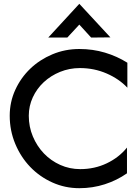

<svg xmlns="http://www.w3.org/2000/svg" viewBox="-20 -972 713 1007"><path d="M396 -952 559 -776 458 -775 396 -843 333 -775H233ZM648 -512Q605 -558 539.5 -586.5Q474 -615 399 -615Q344 -615 295 -595Q246 -575 209.5 -541Q173 -507 152 -461.5Q131 -416 131 -365Q131 -307 152.5 -256Q174 -205 210.5 -167Q247 -129 296 -107Q345 -85 401 -85Q476 -85 540 -115.5Q604 -146 646 -198V-63Q593 -26 529.5 -5.5Q466 15 396 15Q321 15 254.5 -15Q188 -45 138.5 -96.5Q89 -148 60 -217.5Q31 -287 31 -365Q31 -437 60 -500.5Q89 -564 138.5 -611.5Q188 -659 254.5 -687Q321 -715 396 -715Q467 -715 530.5 -696Q594 -677 648 -643Z"/></svg>

Font: Railway
Style: Regular
Weight: 400
Version: 1.000